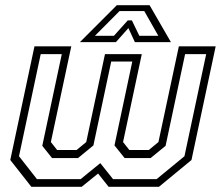

<svg xmlns="http://www.w3.org/2000/svg" viewBox="-20 -718 849 738"><path d="M112.5 -540H254L175.5 -172L199.5 -141.5H274.5L311.5 -172L383.5 -510H525L453 -172L477 -141.5H552L589 -172L667.5 -540H809L716 -103L591 0H397.5L357 -51L294 0H100.5L19.5 -103ZM136.5 -510 53 -117.5 122 -29.5H290L365.5 -91L414.5 -29.5H582L689 -117.5L772.5 -510H691.5L616.5 -157.5L559 -110.5H459L420 -159L488.5 -481.5H407.5L339 -159L280 -110.5H180L142.5 -157.5L217.5 -510ZM429 -698H555L637 -556H498.5L473.5 -610L425.5 -556H287ZM439.5 -675.5 345 -580.5H418L471 -639.5H487L515.5 -580.5H588.5L534.5 -675.5Z"/></svg>

Font: Tourney Thin Light
Style: Italic
Weight: 300
Italic angle: -12°
Version: Version 1.015